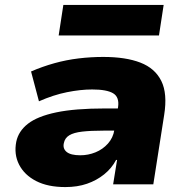

<svg xmlns="http://www.w3.org/2000/svg" viewBox="-20 -748 757 779"><path d="M245 11Q174 11 126.5 -13.5Q79 -38 57.5 -80Q36 -122 46 -173Q55 -216 93.5 -246Q132 -276 208 -292Q284 -308 407 -308H484L470 -218H400Q348 -218 313.5 -214Q279 -210 261 -199Q243 -188 239 -167Q234 -145 250.5 -131.5Q267 -118 306 -118Q338 -118 367.5 -130Q397 -142 418 -165.5Q439 -189 444 -221L459 -313Q465 -354 439 -369.5Q413 -385 354 -385Q307 -385 252 -374Q197 -363 138 -337L106 -458Q152 -478 200.5 -491.5Q249 -505 299 -511Q349 -517 399 -517Q490 -517 549.5 -494Q609 -471 634.5 -419.5Q660 -368 646 -281L602 0H439L455 -99H451Q433 -65 402.5 -40.5Q372 -16 333 -2.5Q294 11 245 11ZM218 -604 237 -728H644L625 -604Z"/></svg>

Font: Nunito Sans 7pt SemiExpanded Black
Style: Italic
Weight: 900
Width: 6
Italic angle: -9°
Designer: Vernon Adams
Foundry: Vernon Adams
Version: Version 3.101;gftools[0.9.27]